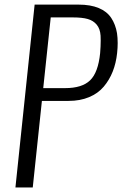

<svg xmlns="http://www.w3.org/2000/svg" viewBox="-20 -830 541 850"><path d="M48.3 0 133.3 -809.6H327.6Q380.9 -809.6 417.2 -794.4Q453.6 -779.3 472.7 -750.2Q491.7 -721.2 498 -683.1Q501 -663.1 501 -639.2Q501 -618.7 498.5 -595.2Q493.7 -550.3 479 -513.2Q464.4 -476.1 439.2 -446.3Q414.1 -416.5 374.3 -399.9Q334.5 -383.3 283.7 -383.3H165.5L125 0ZM171.4 -439.9H268.6Q343.3 -439.9 378.9 -474.4Q414.6 -508.8 423.3 -594.7Q425.8 -626 425.8 -649.9Q425.8 -662.1 425.3 -671.9Q423.3 -702.6 408.2 -720.7Q393.1 -738.8 368.7 -745.8Q344.2 -752.9 302.7 -752.9H204.6Z"/></svg>

Font: Oswald
Style: Light
Weight: 300
Designer: Vernon Adams
Foundry: Vernon Adams
Version: 3.0; ttfautohint (v0.95.6-bc232) -l 8 -r 50 -G 200 -x 0 -w "